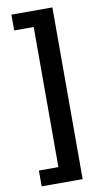

<svg xmlns="http://www.w3.org/2000/svg" viewBox="-97 -759 519 969"><g transform="rotate(-10 162.5 -274.0)"><path d="M245 -714V166H35V85H135V-633H35V-714Z"/></g></svg>

Font: Bree Serif
Style: Regular
Weight: 400
Designer: Veronika Burian, Jos Scaglione
Foundry: TypeTogether
Version: Version 1.001